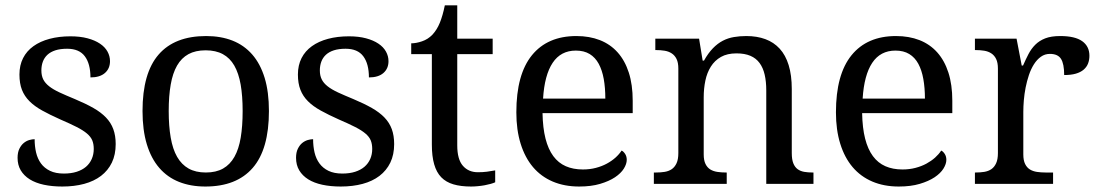

<svg xmlns="http://www.w3.org/2000/svg" viewBox="-20 -679 4058 709"><path d="M210 9.8Q172.4 9.8 141.8 3.2Q111.3 -3.4 89.8 -16.8Q68.4 -30.3 56.6 -50Q44.9 -69.8 44.9 -96.2Q44.9 -116.2 51.5 -129.6Q58.1 -143.1 67.6 -150.9Q77.1 -158.7 88.1 -161.9Q99.1 -165 107.9 -165Q107.9 -138.7 113.3 -115.7Q118.7 -92.8 131.3 -75.4Q144 -58.1 164.8 -48.1Q185.5 -38.1 215.8 -38.1Q242.7 -38.1 263.2 -44.7Q283.7 -51.3 297.6 -63.2Q311.5 -75.2 318.8 -92Q326.2 -108.9 326.2 -128.9Q326.2 -147.5 320.6 -160.9Q314.9 -174.3 301 -186Q287.1 -197.8 263.2 -210Q239.3 -222.2 203.1 -237.8Q164.6 -254.9 136 -270.8Q107.4 -286.6 88.9 -305.2Q70.3 -323.7 61 -347.4Q51.8 -371.1 51.8 -403.8Q51.8 -438 65.2 -464.4Q78.6 -490.7 103.5 -508.5Q128.4 -526.4 163.1 -535.6Q197.8 -544.9 240.2 -544.9Q275.9 -544.9 303.2 -537.6Q330.6 -530.3 349.1 -517.8Q367.7 -505.4 377 -488.5Q386.2 -471.7 386.2 -453.1Q386.2 -425.8 367.4 -409.4Q348.6 -393.1 314 -393.1Q314 -443.4 293.2 -471.2Q272.5 -499 228 -499Q202.6 -499 184.6 -493.2Q166.5 -487.3 155 -476.6Q143.6 -465.8 138.2 -451.2Q132.8 -436.5 132.8 -418.9Q132.8 -399.9 139.6 -386Q146.5 -372.1 161.4 -360.4Q176.3 -348.6 200 -337.6Q223.6 -326.7 256.8 -313Q296.4 -296.4 324.7 -280.3Q353 -264.2 371.3 -245.1Q389.6 -226.1 398.4 -202.1Q407.2 -178.2 407.2 -147Q407.2 -107.9 393.1 -78.6Q378.9 -49.3 353 -29.5Q327.1 -9.8 290.8 0Q254.4 9.8 210 9.8Z M973.1 -269Q973.1 -127.9 913.3 -59.1Q853.5 9.8 738.3 9.8Q684.1 9.8 641.1 -7.3Q598.1 -24.4 568.1 -59.1Q538.1 -93.8 522.2 -146.2Q506.3 -198.7 506.3 -269Q506.3 -409.2 565.7 -477.5Q625 -545.9 741.2 -545.9Q795.4 -545.9 838.4 -529.1Q881.3 -512.2 911.4 -477.8Q941.4 -443.4 957.3 -391.4Q973.1 -339.4 973.1 -269ZM603 -269Q603 -213.4 610.4 -170.9Q617.7 -128.4 634 -99.9Q650.4 -71.3 676.5 -56.6Q702.6 -42 740.2 -42Q777.8 -42 803.7 -56.6Q829.6 -71.3 845.7 -99.9Q861.8 -128.4 868.9 -170.9Q876 -213.4 876 -269Q876 -324.7 868.7 -366.7Q861.3 -408.7 845.2 -436.8Q829.1 -464.8 803 -479Q776.9 -493.2 739.3 -493.2Q701.7 -493.2 675.8 -479Q649.9 -464.8 633.8 -436.8Q617.7 -408.7 610.4 -366.7Q603 -324.7 603 -269Z M1238.3 9.8Q1200.7 9.8 1170.2 3.2Q1139.6 -3.4 1118.2 -16.8Q1096.7 -30.3 1085 -50Q1073.2 -69.8 1073.2 -96.2Q1073.2 -116.2 1079.8 -129.6Q1086.4 -143.1 1095.9 -150.9Q1105.5 -158.7 1116.5 -161.9Q1127.4 -165 1136.2 -165Q1136.2 -138.7 1141.6 -115.7Q1147 -92.8 1159.7 -75.4Q1172.4 -58.1 1193.1 -48.1Q1213.9 -38.1 1244.1 -38.1Q1271 -38.1 1291.5 -44.7Q1312 -51.3 1325.9 -63.2Q1339.8 -75.2 1347.2 -92Q1354.5 -108.9 1354.5 -128.9Q1354.5 -147.5 1348.9 -160.9Q1343.3 -174.3 1329.3 -186Q1315.4 -197.8 1291.5 -210Q1267.6 -222.2 1231.4 -237.8Q1192.9 -254.9 1164.3 -270.8Q1135.7 -286.6 1117.2 -305.2Q1098.6 -323.7 1089.4 -347.4Q1080.1 -371.1 1080.1 -403.8Q1080.1 -438 1093.5 -464.4Q1106.9 -490.7 1131.8 -508.5Q1156.7 -526.4 1191.4 -535.6Q1226.1 -544.9 1268.6 -544.9Q1304.2 -544.9 1331.5 -537.6Q1358.9 -530.3 1377.4 -517.8Q1396 -505.4 1405.3 -488.5Q1414.6 -471.7 1414.6 -453.1Q1414.6 -425.8 1395.8 -409.4Q1377 -393.1 1342.3 -393.1Q1342.3 -443.4 1321.5 -471.2Q1300.8 -499 1256.3 -499Q1231 -499 1212.9 -493.2Q1194.8 -487.3 1183.3 -476.6Q1171.9 -465.8 1166.5 -451.2Q1161.1 -436.5 1161.1 -418.9Q1161.1 -399.9 1168 -386Q1174.8 -372.1 1189.7 -360.4Q1204.6 -348.6 1228.3 -337.6Q1252 -326.7 1285.2 -313Q1324.7 -296.4 1353 -280.3Q1381.3 -264.2 1399.7 -245.1Q1418 -226.1 1426.8 -202.1Q1435.5 -178.2 1435.5 -147Q1435.5 -107.9 1421.4 -78.6Q1407.2 -49.3 1381.3 -29.5Q1355.5 -9.8 1319.1 0Q1282.7 9.8 1238.3 9.8Z M1744.6 -43Q1762.7 -43 1777.8 -44.9Q1793 -46.9 1808.6 -49.8V-5.9Q1802.2 -2.9 1792 0Q1781.7 2.9 1769.8 5.1Q1757.8 7.3 1744.6 8.5Q1731.4 9.8 1719.7 9.8Q1681.6 9.8 1654.3 1.7Q1627 -6.3 1609.4 -24.4Q1591.8 -42.5 1583.3 -72.3Q1574.7 -102.1 1574.7 -145V-479H1498.5V-519Q1516.6 -519 1538.3 -526.4Q1560.1 -533.7 1576.7 -550.8Q1593.8 -569.3 1604.2 -595Q1614.7 -620.6 1622.6 -659.2H1668.5V-536.1H1799.3V-479H1668.5V-142.1Q1668.5 -90.8 1689.2 -66.9Q1710 -43 1744.6 -43Z M2106.4 -492.2Q2050.8 -492.2 2020.8 -447Q1990.7 -401.9 1985.4 -314.9H2215.3Q2215.3 -354.5 2209.5 -387.2Q2203.6 -419.9 2190.9 -443.4Q2178.2 -466.8 2157.5 -479.5Q2136.7 -492.2 2106.4 -492.2ZM2118.7 9.8Q2064.5 9.8 2021.2 -8.5Q1978 -26.9 1948.2 -62Q1918.5 -97.2 1902.6 -148.2Q1886.7 -199.2 1886.7 -264.2Q1886.7 -404.3 1944.3 -475.1Q2002 -545.9 2108.4 -545.9Q2156.7 -545.9 2195.3 -530.8Q2233.9 -515.6 2260.7 -485.6Q2287.6 -455.6 2302 -410.9Q2316.4 -366.2 2316.4 -307.1V-261.2H1983.4Q1984.4 -206.5 1994.4 -167.2Q2004.4 -127.9 2023.2 -102.5Q2042 -77.1 2069.3 -65.2Q2096.7 -53.2 2132.3 -53.2Q2158.2 -53.2 2180.4 -59.1Q2202.6 -64.9 2220.7 -74.7Q2238.8 -84.5 2252.7 -96.9Q2266.6 -109.4 2275.4 -123Q2282.2 -120.1 2288.3 -110.8Q2294.4 -101.6 2294.4 -88.9Q2294.4 -73.7 2283.7 -56.4Q2272.9 -39.1 2251 -24.4Q2229 -9.8 2196 0Q2163.1 9.8 2118.7 9.8Z M2663.6 -42V0H2394.5V-42H2402.8Q2419.9 -42 2434.8 -44.4Q2449.7 -46.9 2460.7 -54.4Q2471.7 -62 2478.3 -76.2Q2484.9 -90.3 2484.9 -113.8V-425.8Q2484.9 -447.8 2478.3 -461.2Q2471.7 -474.6 2460.4 -481.9Q2449.2 -489.3 2434.3 -491.7Q2419.4 -494.1 2402.8 -494.1H2399.9V-536.1H2561.5L2574.7 -455.1H2579.6Q2595.2 -482.9 2612.5 -500.7Q2629.9 -518.6 2649.2 -528.6Q2668.5 -538.6 2690.2 -542.2Q2711.9 -545.9 2735.8 -545.9Q2775.4 -545.9 2806.4 -534.4Q2837.4 -522.9 2859.1 -499.3Q2880.9 -475.6 2892.3 -438.5Q2903.8 -401.4 2903.8 -350.1V-113.8Q2903.8 -90.3 2909.4 -76.2Q2915 -62 2925.3 -54.4Q2935.5 -46.9 2949.7 -44.4Q2963.9 -42 2980.5 -42H2983.9V0H2809.6V-345.2Q2809.6 -377.9 2803.7 -403.3Q2797.9 -428.7 2784.9 -446.3Q2772 -463.9 2751 -472.9Q2730 -481.9 2699.7 -481.9Q2665.5 -481.9 2642.3 -468.8Q2619.1 -455.6 2605 -433.1Q2590.8 -410.6 2584.7 -381.3Q2578.6 -352.1 2578.6 -319.8V-108.9Q2578.6 -86.9 2585.2 -73.5Q2591.8 -60.1 2603 -53.2Q2614.3 -46.4 2629.2 -44.2Q2644 -42 2660.6 -42Z M3286.6 -492.2Q3231 -492.2 3200.9 -447Q3170.9 -401.9 3165.5 -314.9H3395.5Q3395.5 -354.5 3389.6 -387.2Q3383.8 -419.9 3371.1 -443.4Q3358.4 -466.8 3337.6 -479.5Q3316.9 -492.2 3286.6 -492.2ZM3298.8 9.8Q3244.6 9.8 3201.4 -8.5Q3158.2 -26.9 3128.4 -62Q3098.6 -97.2 3082.8 -148.2Q3066.9 -199.2 3066.9 -264.2Q3066.9 -404.3 3124.5 -475.1Q3182.1 -545.9 3288.6 -545.9Q3336.9 -545.9 3375.5 -530.8Q3414.1 -515.6 3440.9 -485.6Q3467.8 -455.6 3482.2 -410.9Q3496.6 -366.2 3496.6 -307.1V-261.2H3163.6Q3164.6 -206.5 3174.6 -167.2Q3184.6 -127.9 3203.4 -102.5Q3222.2 -77.1 3249.5 -65.2Q3276.9 -53.2 3312.5 -53.2Q3338.4 -53.2 3360.6 -59.1Q3382.8 -64.9 3400.9 -74.7Q3418.9 -84.5 3432.9 -96.9Q3446.8 -109.4 3455.6 -123Q3462.4 -120.1 3468.5 -110.8Q3474.6 -101.6 3474.6 -88.9Q3474.6 -73.7 3463.9 -56.4Q3453.1 -39.1 3431.2 -24.4Q3409.2 -9.8 3376.2 0Q3343.3 9.8 3298.8 9.8Z M3868.7 0H3580.1V-42H3583Q3600.1 -42 3615 -44.4Q3629.9 -46.9 3640.9 -54.4Q3651.9 -62 3658.4 -76.2Q3665 -90.3 3665 -113.8V-425.8Q3665 -447.8 3658.4 -461.2Q3651.9 -474.6 3640.6 -481.9Q3629.4 -489.3 3614.5 -491.7Q3599.6 -494.1 3583 -494.1H3580.1V-536.1H3733.9L3752.9 -437H3757.8Q3767.6 -459.5 3777.8 -479.2Q3788.1 -499 3803 -513.9Q3817.9 -528.8 3839.8 -537.4Q3861.8 -545.9 3895 -545.9Q3949.7 -545.9 3976.3 -526.9Q4002.9 -507.8 4002.9 -473.1Q4002.9 -457.5 3997.8 -444.3Q3992.7 -431.2 3981.4 -421.6Q3970.2 -412.1 3952.6 -407Q3935.1 -401.9 3909.7 -401.9Q3909.7 -443.4 3897.9 -461.7Q3886.2 -480 3856.9 -480Q3838.4 -480 3823.7 -469.5Q3809.1 -459 3798.1 -441.7Q3787.1 -424.3 3779.5 -401.9Q3772 -379.4 3767.3 -355.7Q3762.7 -332 3760.7 -308.6Q3758.8 -285.2 3758.8 -266.1V-108.9Q3758.8 -86.9 3765.4 -73.5Q3772 -60.1 3783.2 -53.2Q3794.4 -46.4 3809.3 -44.2Q3824.2 -42 3840.8 -42H3868.7Z"/></svg>

Font: Sahl Naskh
Style: Regular
Weight: 400
Designer: Pascal Zoghbi
Version: Version 1.001